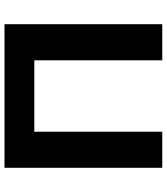

<svg xmlns="http://www.w3.org/2000/svg" viewBox="36 -776 740 852"><g transform="rotate(-90 406.0 -350.0)"><path d="M87.3 0V-700H724.5V0H564.3V-605L600.8 -567.7H211L247.5 -605V0Z"/></g></svg>

Font: Montserrat Alternates Thin
Style: Regular
Weight: 100
Designer: Julieta Ulanovsky
Foundry: Julieta Ulanovsky
Version: Version 9.000